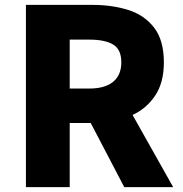

<svg xmlns="http://www.w3.org/2000/svg" viewBox="-20 -765 748 785"><path d="M265 -403H345Q409 -403 442.5 -430.5Q476 -458 476 -510Q476 -563 442.5 -583Q409 -603 345 -603H265ZM488 0 351 -262H265V0H86V-745H359Q439 -745 505 -724Q571 -703 610.5 -651.5Q650 -600 650 -510Q650 -428 615 -375Q580 -322 522 -295L688 0Z"/></svg>

Font: Source Han Sans SC Heavy
Style: Regular
Weight: 900
Designer: Ryoko NISHIZUKA Ë•øÂ°öÊ∂ºÂ≠ê (kana, bopomofo & ideographs); Paul D. Hunt (Latin, Greek & Cyrillic); Sandoll Communicatio
Foundry: Adobe
Version: Version 2.004;hotconv 1.0.118;makeotfexe 2.5.65603